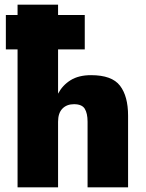

<svg xmlns="http://www.w3.org/2000/svg" viewBox="-20 -800 622 820"><path d="M354 -280Q354 -316 342 -335.5Q330 -355 296 -355Q265 -355 246.5 -336Q228 -317 228 -280V0H55V-589H5V-736H55V-780H228V-736H342V-589H228V-400Q247 -436 281.5 -457.5Q316 -479 369 -479Q458 -479 492.5 -434Q527 -389 527 -306V0H354Z"/></svg>

Font: Jost* Heavy
Style: Regular
Weight: 800
Version: Version 3.7